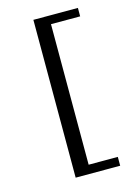

<svg xmlns="http://www.w3.org/2000/svg" viewBox="-91 -509 437 644"><g transform="rotate(-15 127.5 -187.0)"><path d="M90.7 -461.3H245.3V-432H144V56H245.3V86.7H90.7Z"/></g></svg>

Font: Peddana
Style: Regular
Weight: 400
Designer: Appaji Ambarisha Darbha
Foundry: Appaji Ambarisha Darbha
Version: Version 1.0.4; ttfautohint (v1.2.25-373a) -l 7 -r 28 -G 50 -